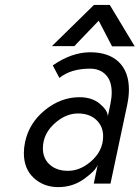

<svg xmlns="http://www.w3.org/2000/svg" viewBox="-20 -744 566 778"><path d="M208.5 -250Q153.8 -205.6 153.8 -142.6Q153.8 -102.1 181.6 -76.9Q209.5 -51.8 255.6 -51.8Q301.8 -51.8 343.8 -85.9Q397.9 -129.9 397.9 -191.9Q397.9 -232.4 370.1 -258.3Q342.3 -284.2 296.1 -284.2Q250 -284.2 208.5 -250ZM302.2 -350.1Q353 -350.1 384.5 -323.5Q416 -296.9 417 -272.9L426.8 -319.8Q432.6 -347.2 432.6 -369.1Q432.6 -416 408.7 -440.9Q384.8 -465.8 344.7 -465.8Q267.1 -465.8 220.7 -428.2L193.8 -479Q270.5 -532.2 345.5 -532.2Q420.4 -532.2 461.4 -492.7Q502.4 -453.1 502.4 -380.4Q502.4 -354 495.6 -319.8L427.7 0H359.9L376 -76.2Q367.7 -52.7 321.3 -19.3Q274.9 14.2 216.1 14.2Q157.2 14.2 116.9 -22.9Q76.7 -60.1 76.7 -123.5Q76.7 -145.5 81.5 -168Q98.1 -246.1 162.4 -298.1Q226.6 -350.1 302.2 -350.1ZM525.9 -556.2H434.1L379.9 -660.2L281.2 -557.1H190.4L360.8 -724.1H424.8Z"/></svg>

Font: Tuffy
Style: Italic
Weight: 400
Italic angle: -12°
Designer: Thatcher Ulrich, Karoly Barta and Michael Everson
Version: Version 001.271